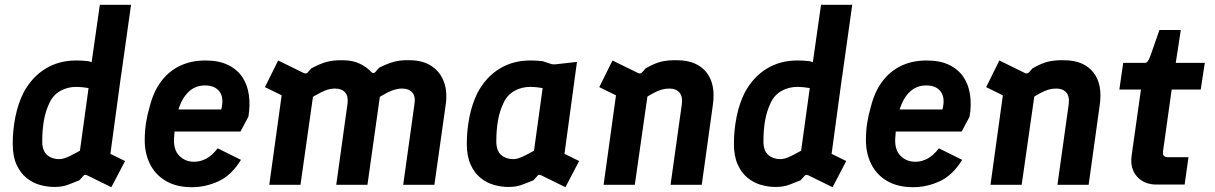

<svg xmlns="http://www.w3.org/2000/svg" viewBox="-20 -770 5061 800"><path d="M352 -442 396 -750H526L484 -451ZM206 9Q177 9 146.5 0.5Q116 -8 90.5 -28.5Q65 -49 49 -84Q33 -119 33 -171Q33 -227 44 -282.5Q55 -338 78 -384Q113 -449 169 -483.5Q225 -518 297 -518Q309 -518 321 -517.5Q333 -517 349 -515L386 -503Q392 -501 402 -502L492 -512L440 -129L501 -99L444 10L342 -40Q333 -44 328 -38L311 -19Q286 -9 269.5 -2.5Q253 4 238.5 6.5Q224 9 206 9ZM226 -107Q236 -107 246.5 -110Q257 -113 272.5 -120.5Q288 -128 313 -142L349 -403Q321 -408 298 -408Q261 -408 231 -391Q201 -374 186 -341Q170 -308 163 -268.5Q156 -229 156 -181Q156 -142 176 -124.5Q196 -107 226 -107Z M780 10Q716 10 672 -15.5Q628 -41 605.5 -85.5Q583 -130 583 -186Q583 -224 588.5 -258.5Q594 -293 603 -323Q619 -388 651.5 -431Q684 -474 730.5 -496Q777 -518 836 -518Q892 -518 930 -499.5Q968 -481 989.5 -449Q1011 -417 1017 -374.5Q1023 -332 1015 -284L982 -222H682L694 -314H902Q914 -362 895 -388Q876 -414 834 -414Q790 -414 760.5 -382Q731 -350 718 -293Q714 -272 710.5 -248Q707 -224 705 -191Q703 -145 727.5 -120.5Q752 -96 789 -96Q815 -96 839.5 -109Q864 -122 887 -152L984 -104Q944 -39 890 -14.5Q836 10 780 10Z M1102 0 1162 -434 1211 -345 1084 -407 1139 -518 1245 -466Q1255 -461 1262 -468L1277 -485Q1316 -506 1344.5 -513Q1373 -520 1412 -519Q1452 -518 1480.5 -504Q1509 -490 1528 -469Q1536 -461 1545 -471L1560 -488Q1586 -501 1606 -508Q1626 -515 1646 -517.5Q1666 -520 1691 -519Q1743 -518 1778.5 -494.5Q1814 -471 1829.5 -429.5Q1845 -388 1837 -333L1790 0H1660L1707 -337Q1712 -369 1697.5 -385Q1683 -401 1655 -401Q1637 -401 1617 -394Q1597 -387 1571 -371.5Q1545 -356 1506 -329L1567 -397L1511 0H1381L1428 -338Q1432 -369 1418 -385Q1404 -401 1376 -401Q1356 -401 1336.5 -393.5Q1317 -386 1291.5 -371Q1266 -356 1227 -332L1293 -430L1232 0Z M2098 9Q2069 9 2038.5 0.5Q2008 -8 1982.5 -28.5Q1957 -49 1941 -84Q1925 -119 1925 -171Q1925 -227 1936 -282.5Q1947 -338 1970 -384Q2005 -449 2061 -483.5Q2117 -518 2189 -518Q2201 -518 2213 -517.5Q2225 -517 2241 -515L2278 -503Q2284 -501 2294 -502L2384 -512L2332 -129L2393 -99L2336 10L2234 -40Q2225 -44 2220 -38L2203 -19Q2178 -9 2161.5 -2.5Q2145 4 2130.5 6.5Q2116 9 2098 9ZM2118 -107Q2128 -107 2138.5 -110Q2149 -113 2164.5 -120.5Q2180 -128 2205 -142L2241 -403Q2213 -408 2190 -408Q2153 -408 2123 -391Q2093 -374 2078 -341Q2062 -308 2055 -268.5Q2048 -229 2048 -181Q2048 -142 2068 -124.5Q2088 -107 2118 -107Z M2495 0 2557 -448 2613 -340 2477 -407 2532 -518 2638 -466Q2648 -461 2655 -468L2670 -485Q2708 -507 2736.5 -513.5Q2765 -520 2804 -519Q2884 -518 2923.5 -468.5Q2963 -419 2950 -331L2904 0H2774L2821 -336Q2825 -369 2810.5 -385Q2796 -401 2769 -401Q2752 -401 2736.5 -396.5Q2721 -392 2702.5 -382Q2684 -372 2659 -356L2681 -392L2625 0Z M3357 -442 3401 -750H3531L3489 -451ZM3211 9Q3182 9 3151.5 0.5Q3121 -8 3095.5 -28.5Q3070 -49 3054 -84Q3038 -119 3038 -171Q3038 -227 3049 -282.5Q3060 -338 3083 -384Q3118 -449 3174 -483.5Q3230 -518 3302 -518Q3314 -518 3326 -517.5Q3338 -517 3354 -515L3391 -503Q3397 -501 3407 -502L3497 -512L3445 -129L3506 -99L3449 10L3347 -40Q3338 -44 3333 -38L3316 -19Q3291 -9 3274.5 -2.5Q3258 4 3243.5 6.5Q3229 9 3211 9ZM3231 -107Q3241 -107 3251.5 -110Q3262 -113 3277.5 -120.5Q3293 -128 3318 -142L3354 -403Q3326 -408 3303 -408Q3266 -408 3236 -391Q3206 -374 3191 -341Q3175 -308 3168 -268.5Q3161 -229 3161 -181Q3161 -142 3181 -124.5Q3201 -107 3231 -107Z M3785 10Q3721 10 3677 -15.5Q3633 -41 3610.5 -85.5Q3588 -130 3588 -186Q3588 -224 3593.5 -258.5Q3599 -293 3608 -323Q3624 -388 3656.5 -431Q3689 -474 3735.5 -496Q3782 -518 3841 -518Q3897 -518 3935 -499.5Q3973 -481 3994.5 -449Q4016 -417 4022 -374.5Q4028 -332 4020 -284L3987 -222H3687L3699 -314H3907Q3919 -362 3900 -388Q3881 -414 3839 -414Q3795 -414 3765.5 -382Q3736 -350 3723 -293Q3719 -272 3715.5 -248Q3712 -224 3710 -191Q3708 -145 3732.5 -120.5Q3757 -96 3794 -96Q3820 -96 3844.5 -109Q3869 -122 3892 -152L3989 -104Q3949 -39 3895 -14.5Q3841 10 3785 10Z M4107 0 4169 -448 4225 -340 4089 -407 4144 -518 4250 -466Q4260 -461 4267 -468L4282 -485Q4320 -507 4348.5 -513.5Q4377 -520 4416 -519Q4496 -518 4535.5 -468.5Q4575 -419 4562 -331L4516 0H4386L4433 -336Q4437 -369 4422.5 -385Q4408 -401 4381 -401Q4364 -401 4348.5 -396.5Q4333 -392 4314.5 -382Q4296 -372 4271 -356L4293 -392L4237 0Z M4799 -1Q4747 -1 4717.5 -34.5Q4688 -68 4695 -121L4734 -397H4644L4660 -508H4749Q4754 -508 4758 -510.5Q4762 -513 4766.5 -521.5Q4771 -530 4776 -545L4811 -645H4900L4879 -508H5000L4983 -397H4862L4826 -140Q4824 -126 4829.5 -120.5Q4835 -115 4847 -115H4932L4916 -1Z"/></svg>

Font: Finlandica SemiBold
Style: Italic
Weight: 600
Italic angle: -8°
Designer: Niklas Ekholm, Juho Hiilivirta, Jaakko Suomalainen
Foundry: Helsinki Type Studio
Version: Version 1.063